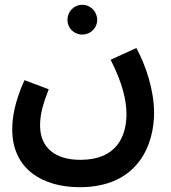

<svg xmlns="http://www.w3.org/2000/svg" viewBox="-20 -550 713 800"><path d="M323 -406C357 -406 385 -433 385 -467C385 -502 357 -530 323 -530C288 -530 261 -502 261 -467C261 -433 288 -406 323 -406ZM31 -11C31 156 159 230 312 230C557 230 622 51 622 -80C622 -175 587 -279 548 -350L441 -301C491 -203 507 -130 507 -75C507 18 466 116 315 116C213 116 147 68 147 -27C147 -73 158 -114 183 -178L82 -216C40 -123 31 -58 31 -11Z"/></svg>

Font: Noto Sans Arabic SemCond SemBd
Style: Regular
Weight: 600
Width: 4
Designer: Monotype Design Team, Nadine Chahine, Nizar Qandah and Khaled Hosny
Foundry: Monotype Imaging Inc.
Version: Version 2.012